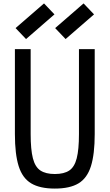

<svg xmlns="http://www.w3.org/2000/svg" viewBox="-20 -1087 640 1121"><path d="M300 14Q213 14 162 -16.5Q111 -47 89 -117Q67 -187 67 -304V-800H159V-304Q159 -214 172 -163Q185 -112 216 -91.5Q247 -71 300 -71Q354 -71 384.5 -91.5Q415 -112 428 -163Q441 -214 441 -304V-800H533V-304Q533 -187 511 -117Q489 -47 438.5 -16.5Q388 14 300 14ZM363 -859 302 -923 468 -1067 529 -1003ZM132 -859 71 -923 237 -1067 298 -1003Z"/></svg>

Font: Victor Mono SemiBold
Style: Regular
Weight: 600
Monospace: yes
Designer: Rune Bjørnerås
Version: Version 1.561;gftools[0.9.30]